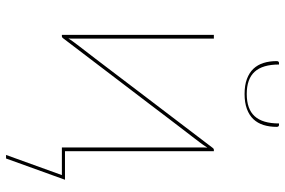

<svg xmlns="http://www.w3.org/2000/svg" viewBox="-170 -570 920 619"><g transform="rotate(90 289.5 -260.0)"><path d="M382.5 -700Q385 -700 386.8 -698.2Q388.5 -696.5 388.5 -692.5Q388.5 -669 382.5 -650Q376.5 -631 363.8 -617.5Q351 -604 330.8 -596.5Q310.5 -589 282.5 -589Q254.5 -589 234.2 -596.5Q214 -604 201.2 -617.5Q188.5 -631 182.5 -650Q176.5 -669 176.5 -692.5Q176.5 -696.5 178.2 -698.2Q180 -700 182.5 -700H187.5Q187.5 -647 210.8 -621.5Q234 -596 282.5 -596Q331 -596 354.2 -621.5Q377.5 -647 377.5 -700ZM559 -10 490.5 180H479L544 0H455V-450Q455 -455 455 -459.5Q455 -464 455.5 -469Q450 -460.5 446.5 -455.5Q446 -454.5 439 -445.2Q432 -436 419.8 -420Q407.5 -404 391 -382.5Q374.5 -361 355.5 -336Q336.5 -311 315.5 -283.2Q294.5 -255.5 273 -227.5Q198 -128.5 102.5 -3.5Q100 0 97 0H92V-490H104V-40Q104 -35 104 -30.5Q104 -26 103.5 -21Q108.5 -29 112.5 -34.5Q113 -35.5 128.2 -55.5Q143.5 -75.5 168 -107.2Q192.5 -139 223.2 -179.8Q254 -220.5 286 -262.5Q361 -361.5 456.5 -486.5Q459 -490 462 -490H467V-10Z"/></g></svg>

Font: Lato 2
Style: Regular
Weight: 100
Designer: Lukasz Dziedzic with Adam Twardoch and Botio Nikoltchev
Foundry: tyPoland Lukasz Dziedzic
Version: Version 2.015; 2015-08-06; http://www.latofonts.com/